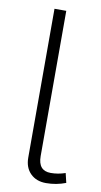

<svg xmlns="http://www.w3.org/2000/svg" viewBox="-85 -770 430 816"><g transform="rotate(10 130.0 -362.0)"><path d="M82 -730H132.8V-103Q132.8 -40 187 -40Q218.8 -40 250 -50.8L259.8 -9.8Q218.8 5.9 174.8 5.9Q132.8 5.9 107.4 -19.5Q82 -44.9 82 -87.9Z"/></g></svg>

Font: Rawline Light
Style: Regular
Weight: 300
Designer: Matt McInerney, Pablo Impallari, Rodrigo Fuenzalida
Foundry: Matt McInerney, Pablo Impallari, Rodrigo Fuenzalida
Version: Version 4.020;PS 004.020;hotconv 1.0.88;makeotf.lib2.5.64775